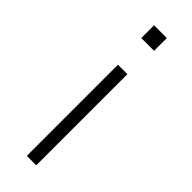

<svg xmlns="http://www.w3.org/2000/svg" viewBox="-236 -715 733 733"><g transform="rotate(45 130.5 -348.0)"><path d="M96 -627V-696H165V-627ZM105 0V-492H156V0Z"/></g></svg>

Font: Nunito Sans 7pt ExtraLight
Style: Regular
Weight: 250
Designer: Vernon Adams
Foundry: Vernon Adams
Version: Version 3.101;gftools[0.9.27]